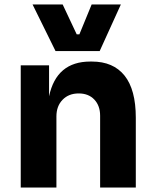

<svg xmlns="http://www.w3.org/2000/svg" viewBox="-20 -841 692 861"><path d="M73 -548H200V-409Q233 -565 385 -565H392Q488 -565 538.5 -502Q589 -439 589 -313V0H429V-322Q429 -367 403 -394.5Q377 -422 333 -422Q288 -422 260.5 -393.5Q233 -365 233 -319V0H73ZM126 -821H261L324 -687H336L391 -821H522L427 -612H229Z"/></svg>

Font: Sora-SIA
Style: Bold
Weight: 700
Designer: Jonathan Barnbrook, Julián Moncada
Foundry: Barnbrook Fonts
Version: Version 2.000